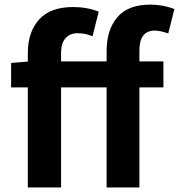

<svg xmlns="http://www.w3.org/2000/svg" viewBox="-20 -832 794 852"><path d="M753.9 -792 726.6 -683.6Q690.4 -696.3 667 -696.3Q598.6 -696.3 598.6 -608.4V-559.6H705.1V-444.3H598.6V0H453.1V-444.3H251V0H103.5V-444.3H29.3V-552.7L103.5 -558.6V-597.7Q103.5 -689.5 153.3 -745.1Q203.1 -800.8 304.7 -800.8Q366.2 -800.8 418 -780.3L390.6 -670.9Q360.4 -684.6 323.2 -684.6Q290 -684.6 270.5 -662.1Q251 -639.6 251 -597.7V-559.6H453.1V-605.5Q453.1 -699.2 500.5 -755.4Q547.9 -811.5 647.5 -811.5Q703.1 -811.5 753.9 -792Z"/></svg>

Font: Gen Shin Gothic Bold
Style: Bold
Weight: 700
Designer: [Source Han Sans]
Ryoko NISHIZUKA  (kana & ideographs); Paul D. Hunt (Latin, Greek & Cyrillic); Wenlong ZHANG  (bopomofo
Version: Version 1.002.20150607